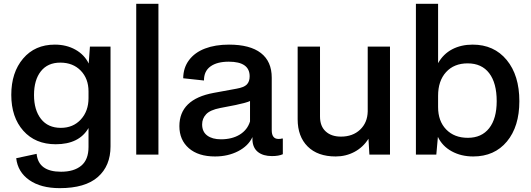

<svg xmlns="http://www.w3.org/2000/svg" viewBox="-20 -810 2780 1006"><path d="M293 175.8Q193.8 175.8 133.5 133.5Q73.2 91.3 64.9 19L171.9 -3.9Q181.2 89.8 299.8 89.8Q367.7 89.8 405.8 58.1Q443.8 26.4 443.8 -40V-139.2Q394.5 -54.2 272 -54.2Q165 -54.2 102.1 -125Q39.1 -195.8 39.1 -313Q39.1 -430.2 101.1 -503.2Q163.1 -576.2 267.1 -576.2Q328.1 -576.2 375.2 -549.8Q422.4 -523.4 444.8 -477.1L451.2 -565.9H559.1V-43Q559.1 59.1 492.7 117.4Q426.3 175.8 293 175.8ZM298.8 -140.1Q363.3 -140.1 403.6 -184.1Q443.8 -228 443.8 -295.9V-331.1Q443.8 -397.9 403.1 -439.9Q362.3 -481.9 295.9 -481.9Q230 -481.9 194.1 -436.5Q158.2 -391.1 158.2 -312Q158.2 -233.4 194.8 -186.8Q231.4 -140.1 298.8 -140.1Z M693.8 0V-790H810.1V0Z M1106.9 9.8Q1019 9.8 969.5 -33.4Q919.9 -76.7 919.9 -148.9Q919.9 -290 1099.1 -323.2L1218.8 -345.2Q1258.8 -352.1 1273.4 -367.4Q1288.1 -382.8 1288.1 -410.2Q1288.1 -486.8 1178.7 -486.8Q1117.2 -486.8 1082.8 -461.9Q1048.3 -437 1048.8 -388.2L939.9 -399.9Q940.4 -455.1 970.5 -495.1Q1000.5 -535.2 1054.2 -555.7Q1107.9 -576.2 1179.7 -576.2Q1290 -576.2 1346.9 -532.2Q1403.8 -488.3 1403.8 -402.8V-127.9Q1403.8 -82 1439 -82Q1452.1 -82 1456.1 -84H1461.9V-2Q1440.4 7.8 1404.8 7.8Q1358.9 7.8 1331.8 -13.4Q1304.7 -34.7 1302.7 -76.2V-91.8Q1281.2 -45.4 1227.8 -17.8Q1174.3 9.8 1106.9 9.8ZM1137.7 -80.1Q1195.8 -80.1 1236.1 -104.7Q1276.4 -129.4 1290 -173.8V-280.8Q1274.4 -272.5 1214.8 -259.8L1133.8 -244.1Q1081.1 -233.9 1060.1 -211.4Q1039.1 -189 1039.1 -158.2Q1039.1 -119.6 1065.7 -99.9Q1092.3 -80.1 1137.7 -80.1Z M1738.8 9.8Q1644.5 9.8 1592 -42.5Q1539.6 -94.7 1539.6 -185.1V-565.9H1656.7V-199.2Q1656.7 -148.9 1686.3 -121.6Q1715.8 -94.2 1766.6 -94.2Q1828.1 -94.2 1866.7 -130.6Q1905.3 -167 1906.7 -226.1V-565.9H2023.4V0H1915.5L1910.6 -83Q1882.8 -38.6 1837.6 -14.4Q1792.5 9.8 1738.8 9.8Z M2159.2 0V-790H2275.4V-479Q2302.7 -527.3 2349.4 -551.8Q2396 -576.2 2456.5 -576.2Q2568.4 -576.2 2634.8 -495.8Q2701.2 -415.5 2701.2 -279.8Q2701.2 -147 2636 -68.6Q2570.8 9.8 2459.5 9.8Q2396 9.8 2346.7 -17.3Q2297.4 -44.4 2274.4 -92.8L2266.1 0ZM2275.4 -249Q2275.4 -175.3 2317.9 -131.6Q2360.4 -87.9 2431.2 -87.9Q2503.4 -87.9 2543 -138.2Q2582.5 -188.5 2582.5 -279.8Q2582.5 -375 2543.2 -426.5Q2503.9 -478 2430.2 -478Q2358.9 -478 2317.1 -432.1Q2275.4 -386.2 2275.4 -308.1Z"/></svg>

Font: BDO Grotesk Medium
Style: Regular
Weight: 500
Designer: Deni Anggara
Foundry: Lokal Container
Version: Version 2.000